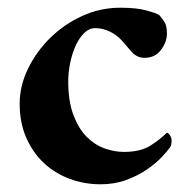

<svg xmlns="http://www.w3.org/2000/svg" viewBox="-20 -469 486 498"><path d="M413 -382Q413 -360 397.5 -339.5Q382 -319 355 -319Q335 -319 321 -335Q307 -351 295 -365Q282 -379 264 -387.5Q246 -396 227 -396Q211 -396 198 -383Q185 -370 176 -350Q167 -330 162 -305.5Q157 -281 157 -258Q157 -206 170.5 -170.5Q184 -135 205 -114Q226 -93 251.5 -84Q277 -75 301 -75Q345 -75 370.5 -91.5Q396 -108 413 -125Q418 -123 421.5 -117Q425 -111 425 -106Q425 -93 422 -88Q415 -78 399.5 -61.5Q384 -45 360.5 -29Q337 -13 307 -2Q277 9 241 9Q199 9 161 -5Q123 -19 94 -46Q65 -73 48 -112Q31 -151 31 -200Q31 -246 52.5 -290.5Q74 -335 110 -370.5Q146 -406 193 -427.5Q240 -449 292 -449Q334 -449 359.5 -442Q385 -435 393 -430Q400 -422 406.5 -412Q413 -402 413 -382Z"/></svg>

Font: Vermiglione
Style: Bold
Weight: 700
Version: Version 1.000